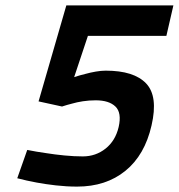

<svg xmlns="http://www.w3.org/2000/svg" viewBox="-20 -681 663 712"><path d="M623 -661 597 -548H306L255 -395Q276 -402 297 -407Q315 -412 335 -415.5Q355 -419 372 -419Q477 -419 522 -371.5Q567 -324 542 -216Q517 -106 445 -47.5Q373 11 266 11Q227 11 187.5 6.5Q148 2 116 -4Q78 -11 44 -20L81 -125Q116 -118 152 -113Q183 -108 219 -104.5Q255 -101 287 -101Q335 -101 371.5 -130Q408 -159 420 -210Q432 -263 408 -286Q384 -309 335 -309Q310 -309 287.5 -305.5Q265 -302 248 -297Q228 -292 210 -286L123 -305L226 -661Z"/></svg>

Font: Panefresco 800wt
Style: Italic
Weight: 800
Foundry: Campivisivi & Chank Co
Version: Version 1.001